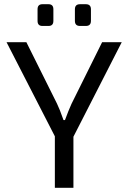

<svg xmlns="http://www.w3.org/2000/svg" viewBox="-20 -890 609 910"><path d="M210 -767H181Q158 -767 158 -791V-846Q158 -870 181 -870H210Q233 -870 233 -846V-791Q233 -767 210 -767ZM387 -767H359Q335 -767 335 -791V-846Q335 -870 359 -870H387Q411 -870 411 -846V-791Q411 -767 387 -767ZM328 -242V0H240V-244L11 -690H105L250 -399Q262 -375 281 -321H288Q304 -365 319 -398L464 -690H557Z"/></svg>

Font: Exo 2
Style: Regular
Weight: 400
Designer: Natanael Gama
Version: Version 1.001;PS 001.001;hotconv 1.0.70;makeotf.lib2.5.58329